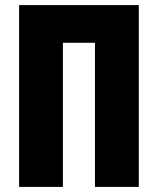

<svg xmlns="http://www.w3.org/2000/svg" viewBox="-20 -734 620 754"><path d="M227 0V-566H353V0H525V-714H55V0Z"/></svg>

Font: Noto Sans Display Condensed Black
Style: Regular
Weight: 900
Width: 3
Designer: Monotype Design team
Foundry: Monotype Imaging Inc.
Version: 1.000